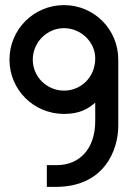

<svg xmlns="http://www.w3.org/2000/svg" viewBox="-20 -730 498 750"><path d="M198 0C387 0 442 -143 442 -239V-497C442 -615 348 -710 230 -710C112 -710 17 -615 17 -497C17 -379 112 -285 230 -285C292 -285 324 -305 352 -329V-257C352 -149 291 -85 202 -85H163V0ZM230 -376C163 -376 108 -430 108 -497C108 -564 163 -620 230 -620C295 -620 352 -567 352 -502C352 -427 295 -376 230 -376Z"/></svg>

Font: Advent Pro
Style: SemiBold
Weight: 600
Designer: Andreas Kalpakidis
Foundry: Andreas Kalpakidis
Version: Version 2.002 2008